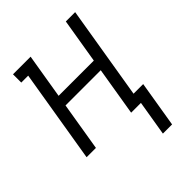

<svg xmlns="http://www.w3.org/2000/svg" viewBox="-201 -623 902 902"><g transform="rotate(-45 250.0 -172.5)"><path d="M347 175 376 0H311L351 -242H117L77 0H15L92 -465H46V-520H163L126 -297H360L397 -520H459L382 -55H446L408 175Z"/></g></svg>

Font: Iosevka Curly Slab Light
Style: Italic
Weight: 300
Italic angle: -9°
Monospace: yes
Designer: Belleve Invis
Foundry: Belleve Invis
Version: Version 22.1.2; ttfautohint (v1.8.4)